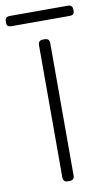

<svg xmlns="http://www.w3.org/2000/svg" viewBox="-152 -862 507 907"><g transform="rotate(-10 102.0 -408.5)"><path d="M-60 -788V-795Q-60 -817 -37 -817H241Q264 -817 264 -795V-788Q264 -777 258.5 -772.5Q253 -768 241 -768H-37Q-49 -768 -54.5 -772.5Q-60 -777 -60 -788ZM75 -23V-657Q75 -680 98 -680H106Q129 -680 129 -657V-23Q129 0 106 0H98Q75 0 75 -23Z"/></g></svg>

Font: Mitr ExtraLight
Style: Regular
Weight: 250
Designer: Thanarat Vachiruckul
Foundry: Cadson Demak Co.,Ltd.
Version: Version 1.000